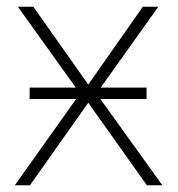

<svg xmlns="http://www.w3.org/2000/svg" viewBox="-20 -550 529 570"><path d="M68 -290H205L33 -530H79L242 -299L404 -530H450L279 -290H415V-256H278L462 0H416L242 -245L69 0H24L206 -256H68Z"/></svg>

Font: Noto Sans ExtraLight
Style: Regular
Weight: 200
Designer: Monotype Design Team
Foundry: Monotype Imaging Inc.
Version: Version 2.007